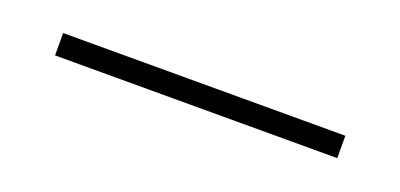

<svg xmlns="http://www.w3.org/2000/svg" viewBox="-17 -76 488 234"><g transform="rotate(20 227.0 40.5)"><path d="M410 26V55H44V26Z"/></g></svg>

Font: Pathway Extreme 8pt Thin 12pt Light
Style: Regular
Weight: 300
Version: Version 1.001;gftools[0.9.26]